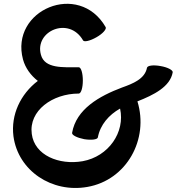

<svg xmlns="http://www.w3.org/2000/svg" viewBox="-20 -893 955 985"><path d="M482 -188C494 -253 539 -304 596 -336C623 -215 537 -90 404 -66C283 -45 157 -96 143 -206C127 -325 249 -413 384 -413C396 -413 405 -443 405 -480C405 -517 396 -548 384 -548C304 -548 209 -540 190 -612C156 -734 334 -811 406 -686C411 -676 442 -683 475 -702C507 -720 528 -744 522 -754C385 -992 30 -842 98 -588C110 -544 138 -506 174 -478C85 -410 35 -304 49 -194C73 -16 247 98 428 66C630 31 745 -179 685 -373C769 -406 853 -448 866 -522C868 -533 840 -548 804 -554C767 -561 736 -557 734 -545C723 -488 662 -464 606 -444C489 -400 371 -333 350 -212C347 -200 376 -186 412 -179C449 -173 480 -177 482 -188Z"/></svg>

Font: Nupuram Expanded Bold
Style: Regular
Weight: 700
Width: 7
Designer: Santhosh Thottingal (santhosh.thottingal@gmail.com)
Foundry: SMC
Version: Version 1.000